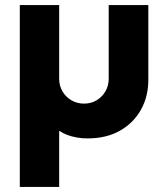

<svg xmlns="http://www.w3.org/2000/svg" viewBox="-20 -533 661 756"><path d="M58 203V-513H213V-223Q213 -196 225.5 -174Q238 -152 260.5 -138.5Q283 -125 311 -125Q339 -125 361 -138.5Q383 -152 395.5 -174Q408 -196 408 -223V-513H564V-218Q564 -153 535 -101Q506 -49 452.5 -18.5Q399 12 324 12Q303 12 283 8.5Q263 5 245.5 -1.5Q228 -8 213 -18V203Z"/></svg>

Font: MuseoModerno SemiBold
Style: Bold
Weight: 700
Version: Version 1.001